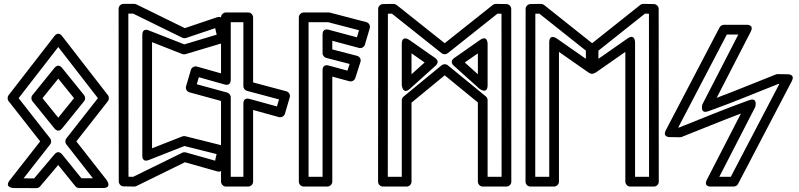

<svg xmlns="http://www.w3.org/2000/svg" viewBox="-20 -949 4109 987"><path d="M412.2 -460.1 298.9 -600.2C294.9 -605.2 278.1 -622.5 260.1 -600.2L146.8 -460.1C139.3 -450.9 139.7 -437.4 146.8 -428.6L260.1 -288.5C264.1 -283.5 280.9 -266.2 298.9 -288.5L412.2 -428.6C419.7 -437.8 419.3 -451.3 412.2 -460.1ZM360.6 -444.4 279.5 -344 198.4 -444.4 279.5 -544.7ZM75.7 -444.4 279.5 -707.3 483.3 -444.4 321.1 -237.6C313.8 -228.3 314.7 -214.9 321.1 -206.8L457.6 -32.5H398.7L299.1 -155.7C294.7 -161.1 278.4 -177.2 260.5 -156.1L155.4 -31.9L101.1 -32.2L237.9 -206.8C245.2 -216.1 244.3 -229.5 237.9 -237.6ZM24.2 -459.7C18 -451.7 17 -438.3 24.3 -428.9L186.5 -222.2L30.3 -22.8C-0.2 16.1 49.8 17.6 49.8 17.6L166.9 18.1C173.9 18.2 181.3 14.9 186.1 9.3L279.2 -100.7L367.3 8.2C371.9 13.9 379.2 17.5 386.7 17.5H509C558.5 17.5 528.7 -22.9 528.7 -22.9L372.5 -222.2L534.7 -428.9C540.9 -436.9 542 -450.3 534.8 -459.7L299.3 -763.4C279 -789.5 261.8 -766.1 259.7 -763.4Z M936.4 -753.7 1086.2 -804.2 1093.8 -770.7 927.5 -720.9 745.7 -792.3C745.7 -792.3 711.6 -809.2 711.6 -769V-150C711.6 -150 708.3 -112 745.7 -126.7L928.2 -198.4L1093.5 -156.9L1085.8 -123L935 -165.6C929.1 -167.2 922.6 -166.6 917.2 -164L664.7 -40.1L640.5 -40.5L639.7 -879H664.4L917.4 -754.9C923.4 -752 931.2 -752 936.4 -753.7ZM930.1 -804.4 681.2 -926.4C678.1 -928 674 -929 670.2 -929H614.7C601 -929 589.7 -917.6 589.7 -904L590.5 -15.9C590.6 -4.1 600.8 8.9 615.2 9.1L669.9 10C673.6 10 677.8 9.1 681.3 7.4L930.6 -114.9L1097.6 -67.8C1113 -63.4 1125.8 -73.6 1128.7 -86.3L1147.6 -169.7C1150.6 -182.7 1142.4 -196.2 1129.3 -199.5L932.6 -248.8C928.3 -249.9 922.2 -249.7 917.4 -247.8L761.6 -186.7V-732.3L917.2 -671.2C921.9 -669.4 928.1 -669 933.5 -670.6L1130.5 -729.5C1141.4 -732.7 1150.8 -745.5 1147.7 -759L1128.8 -842.3C1124.1 -862.9 1106.4 -863.9 1096.4 -860.5Z M1403.6 -401.8 1262.8 -440.5C1259.9 -441.3 1231.1 -450.1 1231.1 -416.4V-40H1166.2V-449.1C1166.2 -460.9 1156.9 -470.7 1147.8 -473.2L991.6 -515.9L1002.3 -552.1L1134.4 -514.7C1137 -514 1166.2 -504.7 1166.2 -538.8V-835H1231.1V-506.1C1231.1 -494.2 1240.4 -484.4 1249.7 -481.9L1414.3 -438ZM1414.1 -347C1425.4 -343.9 1440.6 -350.3 1444.7 -364.1L1469.5 -448.5C1473.7 -462.7 1464.9 -476.3 1452 -479.7L1281.1 -525.3V-860C1281.1 -870.7 1271.3 -885 1256.1 -885H1141.2C1130.4 -885 1116.2 -875.1 1116.2 -860V-571.8L992.1 -606.9C980.5 -610.2 965.3 -603.6 961.3 -589.9L936.5 -505.5C932.4 -491.6 940.9 -477.9 953.9 -474.4L1116.2 -430V-15C1116.2 -4.3 1126 10 1141.2 10H1256.1C1266.9 10 1281.1 0.1 1281.1 -15V-383.6Z M1814.9 -757.2 1669.6 -796.1C1666.6 -796.9 1638.2 -805.4 1638.2 -772V-675.6C1638.2 -663.8 1647.3 -653.9 1656.9 -651.4L1777.2 -620.3L1766.2 -585.8L1669.7 -612.1C1666.9 -612.9 1638.2 -621.6 1638.2 -588V-40H1566.2V-835H1666.5L1825.6 -793.5ZM1825.5 -702.6C1838.3 -699.2 1852.2 -706.8 1856 -719.7L1880.8 -804.1C1885 -818.5 1876 -832 1863.1 -835.3L1676 -884.2C1674.4 -884.6 1671.8 -885 1669.7 -885H1541.2C1530.4 -885 1516.2 -875.1 1516.2 -860V-15C1516.2 -4.3 1526 10 1541.2 10H1663.2C1673.9 10 1688.2 0.1 1688.2 -15V-555.2L1776.1 -531.3C1788 -528 1802.3 -534.8 1806.5 -547.8L1832.9 -630.2C1837.9 -645.7 1827.9 -658.8 1815.4 -662L1688.2 -695V-739.4Z M2558 -878.5 2558.5 -40H2486.6L2486.6 -434.1C2486.6 -441.6 2483 -448.9 2477.4 -453.5L2281.9 -613.5C2272.2 -621.5 2257.9 -619.9 2250.2 -613.5L2054.5 -452.4C2048.8 -447.7 2045.4 -440.3 2045.4 -433.1L2045.4 -40H1973.5L1974 -878.5L1994.6 -878.8L2250.4 -675.4C2259.7 -668 2273.1 -668.7 2281.6 -675.4L2537.4 -878.8ZM2608 -903.1C2608 -914.9 2597.8 -927.9 2583.4 -928.1L2529.2 -929C2523.9 -929 2517.8 -927.1 2513.2 -923.5L2266 -726.9L2018.8 -923.5C2014.6 -926.8 2008.6 -929 2002.8 -929L1948.6 -928.1C1936.8 -927.9 1924 -917.5 1924 -903.1L1923.5 -15C1923.5 -1.4 1934.9 10 1948.5 10H2070.4C2082.9 10 2095.4 -0.8 2095.4 -15L2095.4 -421.3L2266.1 -561.8L2436.6 -422.3L2436.6 -15C2436.6 -2.5 2447.4 10 2461.6 10H2583.5C2597.2 10 2608.5 -1.4 2608.5 -15ZM2312.4 -611.6 2444.9 -492.5C2444.9 -492.5 2486.6 -461.6 2486.6 -511.1V-722.8C2486.6 -722.8 2487.3 -771.3 2447.3 -743.3L2314.8 -650.7C2309.8 -647.2 2290.5 -631.4 2312.4 -611.6ZM2369.3 -627.8 2436.6 -674.8V-567.2ZM2087.1 -492.5 2219.6 -611.7C2224.1 -615.7 2241.4 -633.9 2217.2 -650.8L2084.7 -743.3C2084.7 -743.3 2045.4 -771.6 2045.4 -722.8V-511.1C2045.4 -511.1 2050.3 -459.4 2087.1 -492.5ZM2095.4 -567.2V-674.9L2162.8 -627.8Z M2752.6 -878.8 2991.8 -688.7 2991.7 -646.7 2842.7 -750.8C2842.7 -750.8 2803.4 -779.1 2803.4 -730.3V-40H2731.5L2732 -878.5ZM2776.8 -923.5C2772.6 -926.8 2766.6 -929 2760.8 -929L2706.6 -928.1C2694.8 -927.9 2682 -917.5 2682 -903.1L2681.5 -15C2681.5 -1.4 2692.9 10 2706.5 10H2828.4C2839.1 10 2853.4 0.1 2853.4 -15V-682.3L3002.4 -578.2C3042.4 -550.3 3041.7 -598.7 3041.7 -598.7L3041.8 -700.8C3041.8 -708.3 3038.3 -715.6 3032.3 -720.3ZM3056.3 -646.7 3056.2 -688.7 3295.4 -878.8 3316 -878.5 3316.5 -40H3244.6V-730.3C3244.6 -730.3 3245.3 -778.8 3205.3 -750.8ZM3006.3 -598.7C3006.3 -549.9 3045.6 -578.2 3045.6 -578.2L3194.6 -682.3V-15C3194.6 -4.3 3204.5 10 3219.6 10H3341.5C3355.2 10 3366.5 -1.4 3366.5 -15L3366 -903.1C3366 -914.9 3355.8 -927.9 3341.4 -928.1L3287.2 -929C3281.9 -929 3275.8 -927.1 3271.2 -923.5L3015.7 -720.3C3009.8 -715.7 3006.2 -708.3 3006.2 -700.8Z M3466.5 -293.5 3716.3 -771.4H3775.4L3590.6 -412.3C3590.6 -412.3 3575.6 -361 3621.3 -377.3L3638.6 -383.5C3754.2 -424.8 3869.4 -473.7 3982 -517.9L3986.5 -517.8L3736.7 -40H3677.6L3862.4 -399.1C3862.4 -399.1 3877.4 -450.4 3831.7 -434.1L3814.4 -427.9C3698.8 -386.5 3583.6 -337.7 3471 -293.5ZM3403.4 -280.8C3382.8 -241.4 3425.2 -244.2 3425.2 -244.2L3475.1 -243.4C3478 -243.4 3481.6 -243.9 3484.6 -245.1C3587.2 -285.3 3686.9 -327.3 3788.8 -365.3L3614.4 -26.4C3593.6 14.1 3636.6 10 3636.6 10H3751.8C3760.4 10 3769.6 4.9 3774 -3.4L4049.6 -530.6C4070.2 -570 4027.8 -567.2 4027.8 -567.2L3977.9 -568C3975 -568 3971.4 -567.4 3968.4 -566.3C3865.8 -526.1 3766.1 -484.1 3664.2 -446.1L3838.6 -784.9C3859.4 -825.5 3816.4 -821.4 3816.4 -821.4H3701.2C3692.6 -821.4 3683.4 -816.3 3679 -808Z"/></svg>

Font: Stormning Aesir
Style: Light
Weight: 400
Designer: Robert Jablonski, Mew Too
Foundry: Cannot Into Space Fonts
Version: Version 0.90